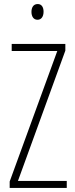

<svg xmlns="http://www.w3.org/2000/svg" viewBox="-20 -932 371 952"><path d="M167 -912C145 -912 136 -894 136 -873C136 -851 146 -834 166 -834C185 -834 196 -850 196 -874C196 -894 188 -912 167 -912ZM311 0V-35H69L304 -681V-714H38V-679H264L28 -32V0Z"/></svg>

Font: Noto Sans Sinhala ExtraCondensed ExtraLight
Style: Regular
Weight: 200
Width: 2
Designer: Jelle Bosma - Monotype Design Team
Foundry: Monotype Imaging Inc.
Version: Version 2.006